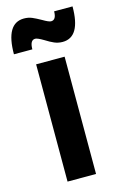

<svg xmlns="http://www.w3.org/2000/svg" viewBox="-118 -795 535 846"><g transform="rotate(-15 150.0 -372.0)"><path d="M81 -535H211V0H81ZM220 -600Q200 -600 182.5 -607.5Q165 -615 143 -629Q116 -645 106 -645Q82 -645 82 -603H-2Q-2 -744 81 -744Q101 -744 117.5 -737Q134 -730 157 -717Q184 -701 194 -701Q218 -701 218 -740H302Q302 -600 220 -600Z"/></g></svg>

Font: Montserrat arm2 Medium
Style: Regular
Weight: 500
Designer: Julieta Ulanovsky
Foundry: Julieta Ulanovsky
Version: Version 6.000